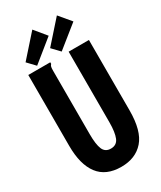

<svg xmlns="http://www.w3.org/2000/svg" viewBox="-207 -883 813 968"><g transform="rotate(-30 200.0 -399.0)"><path d="M200 13Q111 13 67.5 -44.5Q24 -102 24 -210V-623H152V-614Q146 -608 144.5 -600.5Q143 -593 143 -577V-209Q143 -150 155 -121.5Q167 -93 200 -93Q234 -93 246.5 -123.5Q259 -154 259 -212V-623H377V-213Q377 -94 330 -40.5Q283 13 200 13ZM229 -641 187 -685 299 -811 356 -743ZM86 -641 44 -685 156 -811 212 -743Z"/></g></svg>

Font: Inconsolata Condensed Black
Style: Regular
Weight: 900
Width: 3
Monospace: yes
Designer: Raph Levien, Cyreal, Brenton Simpson
Foundry: Raph Levien, Cyreal, Google
Version: Version 3.001; ttfautohint (v1.8.2.53-6de2)